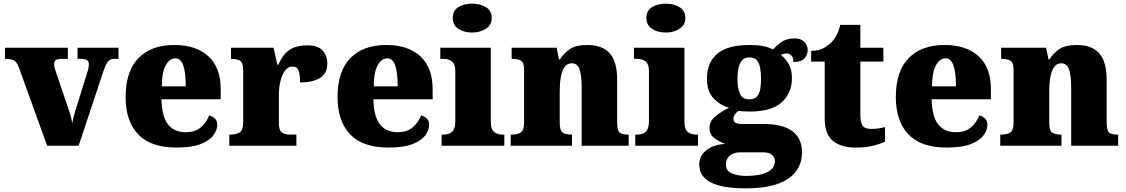

<svg xmlns="http://www.w3.org/2000/svg" viewBox="-20 -797 6159 1050"><path d="M82 -431Q72 -457 57 -466Q42 -475 7 -475V-536H351V-475H316Q294 -475 285 -468Q276 -461 276 -447Q276 -436 279 -425.5Q282 -415 285 -406L349 -217Q359 -189 365 -168Q371 -147 375 -124Q383 -164 392 -191L456 -397Q461 -411 463.5 -422.5Q466 -434 466 -448Q466 -458 457 -466.5Q448 -475 425 -475H404V-536H628V-475H602Q583 -475 571 -461Q559 -447 545 -406L410 0H238Z M946 10Q804 10 735.5 -62.5Q667 -135 667 -266Q667 -407 737 -479Q807 -551 934 -551Q1052 -551 1119.5 -489.5Q1187 -428 1187 -309V-254H863Q865 -160 898.5 -117Q932 -74 996 -74Q1047 -74 1077.5 -100Q1108 -126 1124 -166Q1143 -161 1155.5 -148Q1168 -135 1168 -115Q1168 -85 1146 -56Q1124 -27 1075.5 -8.5Q1027 10 946 10ZM996 -325Q996 -399 982.5 -438.5Q969 -478 939 -478Q907 -478 886 -439Q865 -400 865 -325Z M1234 0V-61H1239Q1273 -61 1291.5 -73.5Q1310 -86 1310 -133V-407Q1310 -451 1295 -463Q1280 -475 1247 -475H1243V-536H1476L1497 -443H1502Q1528 -502 1565 -525.5Q1602 -549 1660 -549Q1719 -549 1744.5 -520.5Q1770 -492 1770 -450Q1770 -394 1729 -370Q1688 -346 1621 -346Q1621 -387 1613.5 -410Q1606 -433 1578 -433Q1555 -433 1538.5 -410.5Q1522 -388 1513.5 -352.5Q1505 -317 1505 -278V-128Q1505 -84 1521.5 -72.5Q1538 -61 1566 -61H1601V0Z M2105 10Q1963 10 1894.5 -62.5Q1826 -135 1826 -266Q1826 -407 1896 -479Q1966 -551 2093 -551Q2211 -551 2278.5 -489.5Q2346 -428 2346 -309V-254H2022Q2024 -160 2057.5 -117Q2091 -74 2155 -74Q2206 -74 2236.5 -100Q2267 -126 2283 -166Q2302 -161 2314.5 -148Q2327 -135 2327 -115Q2327 -85 2305 -56Q2283 -27 2234.5 -8.5Q2186 10 2105 10ZM2155 -325Q2155 -399 2141.5 -438.5Q2128 -478 2098 -478Q2066 -478 2045 -439Q2024 -400 2024 -325Z M2562 -619Q2517 -619 2486.5 -639.5Q2456 -660 2456 -698Q2456 -739 2486.5 -758Q2517 -777 2562 -777Q2605 -777 2637 -758Q2669 -739 2669 -698Q2669 -660 2637 -639.5Q2605 -619 2562 -619ZM2395 0V-61H2407Q2436 -61 2453 -77Q2470 -93 2470 -135V-409Q2470 -446 2452 -460.5Q2434 -475 2407 -475H2388V-536H2664V-131Q2664 -91 2681.5 -76Q2699 -61 2727 -61H2738V0Z M2773 0V-61H2777Q2811 -61 2828.5 -73Q2846 -85 2846 -128V-412Q2846 -453 2830.5 -464Q2815 -475 2782 -475H2778V-536H3024L3037 -472H3042Q3061 -503 3094 -527Q3127 -551 3193 -551Q3273 -551 3314 -506Q3355 -461 3355 -360V-131Q3355 -85 3367.5 -73Q3380 -61 3414 -61H3418V0H3161V-317Q3161 -381 3150 -416Q3139 -451 3107 -451Q3082 -451 3067.5 -430Q3053 -409 3047 -375Q3041 -341 3041 -301V-125Q3041 -85 3056 -73Q3071 -61 3104 -61H3108V0Z M3621 -619Q3576 -619 3545.5 -639.5Q3515 -660 3515 -698Q3515 -739 3545.5 -758Q3576 -777 3621 -777Q3664 -777 3696 -758Q3728 -739 3728 -698Q3728 -660 3696 -639.5Q3664 -619 3621 -619ZM3454 0V-61H3466Q3495 -61 3512 -77Q3529 -93 3529 -135V-409Q3529 -446 3511 -460.5Q3493 -475 3466 -475H3447V-536H3723V-131Q3723 -91 3740.5 -76Q3758 -61 3786 -61H3797V0Z M4057 233Q3804 233 3804 103Q3804 56 3842.5 25Q3881 -6 3946 -10Q3915 -21 3887.5 -41Q3860 -61 3860 -98Q3860 -133 3889.5 -158.5Q3919 -184 3967 -208Q3917 -222 3881.5 -260Q3846 -298 3846 -366Q3846 -455 3902.5 -503Q3959 -551 4080 -551Q4120 -551 4150 -545.5Q4180 -540 4208 -527Q4233 -554 4259 -570.5Q4285 -587 4325 -587Q4360 -587 4378.5 -568.5Q4397 -550 4397 -524Q4397 -498 4380 -478Q4363 -458 4319 -458Q4319 -485 4306 -495Q4293 -505 4283 -505Q4272 -505 4264 -502Q4256 -499 4250 -497Q4276 -477 4293.5 -446Q4311 -415 4311 -371Q4311 -289 4255.5 -238Q4200 -187 4080 -187Q4070 -187 4050 -188Q4030 -189 4022 -191Q4012 -188 4001.5 -174.5Q3991 -161 3991 -146Q3991 -131 4004 -125Q4017 -119 4034 -119H4154Q4366 -119 4366 37Q4366 128 4290 180.5Q4214 233 4057 233ZM4078 -254Q4106 -254 4119.5 -269Q4133 -284 4137.5 -309.5Q4142 -335 4142 -365Q4142 -396 4137.5 -423Q4133 -450 4119.5 -466.5Q4106 -483 4078 -483Q4051 -483 4037 -466Q4023 -449 4018 -422Q4013 -395 4013 -364Q4013 -320 4025.5 -287Q4038 -254 4078 -254ZM4060 165Q4134 165 4176 144.5Q4218 124 4218 84Q4218 65 4202.5 50.5Q4187 36 4153 36H4024Q4010 36 3992.5 42Q3975 48 3962.5 63Q3950 78 3950 104Q3950 138 3983 151.5Q4016 165 4060 165Z M4658 10Q4581 10 4535.5 -26Q4490 -62 4490 -150V-460H4416V-519Q4459 -519 4487 -535.5Q4515 -552 4529 -568Q4543 -582 4555.5 -606Q4568 -630 4575 -661H4685V-536H4811V-460H4685V-170Q4685 -130 4696.5 -111Q4708 -92 4744 -92Q4764 -92 4784 -95Q4804 -98 4820 -102V-22Q4802 -13 4761 -1.5Q4720 10 4658 10Z M5158 10Q5016 10 4947.5 -62.5Q4879 -135 4879 -266Q4879 -407 4949 -479Q5019 -551 5146 -551Q5264 -551 5331.5 -489.5Q5399 -428 5399 -309V-254H5075Q5077 -160 5110.5 -117Q5144 -74 5208 -74Q5259 -74 5289.5 -100Q5320 -126 5336 -166Q5355 -161 5367.5 -148Q5380 -135 5380 -115Q5380 -85 5358 -56Q5336 -27 5287.5 -8.5Q5239 10 5158 10ZM5208 -325Q5208 -399 5194.5 -438.5Q5181 -478 5151 -478Q5119 -478 5098 -439Q5077 -400 5077 -325Z M5450 0V-61H5454Q5488 -61 5505.5 -73Q5523 -85 5523 -128V-412Q5523 -453 5507.5 -464Q5492 -475 5459 -475H5455V-536H5701L5714 -472H5719Q5738 -503 5771 -527Q5804 -551 5870 -551Q5950 -551 5991 -506Q6032 -461 6032 -360V-131Q6032 -85 6044.5 -73Q6057 -61 6091 -61H6095V0H5838V-317Q5838 -381 5827 -416Q5816 -451 5784 -451Q5759 -451 5744.5 -430Q5730 -409 5724 -375Q5718 -341 5718 -301V-125Q5718 -85 5733 -73Q5748 -61 5781 -61H5785V0Z"/></svg>

Font: Noto Serif Ethiopic Black
Style: Regular
Weight: 900
Designer: Monotype Design Team
Foundry: Monotype Imaging Inc.
Version: Version 2.102; ttfautohint (v1.8.4.7-5d5b)